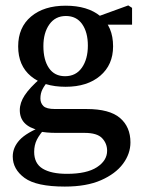

<svg xmlns="http://www.w3.org/2000/svg" viewBox="-20 -472 523 708"><path d="M219 216Q114 216 70.5 184Q27 152 27 105Q27 72 52 44.5Q77 17 141 -8L149 -2Q126 23 116 43Q106 63 106 88Q106 131 137.5 150Q169 169 227 169Q300 169 337.5 144.5Q375 120 375 84Q375 57 356.5 37.5Q338 18 292 18H188Q169 18 152.5 16.5Q136 15 123 12V8Q53 -8 53 -66Q53 -93 71 -120.5Q89 -148 129 -183V-193L162 -178Q145 -159 137 -143.5Q129 -128 129 -109Q129 -92 140 -81Q151 -70 183 -70H299Q384 -70 422.5 -37Q461 -4 461 53Q461 95 433.5 132Q406 169 352.5 192.5Q299 216 219 216ZM222 -152Q141 -152 94 -191Q47 -230 47 -301Q47 -371 94.5 -411Q142 -451 222 -451Q303 -451 350 -412.5Q397 -374 397 -301Q397 -233 349.5 -192.5Q302 -152 222 -152ZM220 -191Q260 -191 282 -222.5Q304 -254 304 -304Q304 -353 283 -383Q262 -413 223 -413Q184 -413 162 -382Q140 -351 140 -302Q140 -251 160.5 -221Q181 -191 220 -191ZM327 -381V-408H332L453 -452L467 -443V-381Z"/></svg>

Font: Lisu Bosa SemiBold
Style: Regular
Weight: 600
Designer: David Morse, Annie Olsen, Victor Gaultney, Frank Grießhammer (Latin)
Foundry: SIL International
Version: Version 2.000